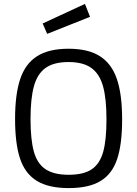

<svg xmlns="http://www.w3.org/2000/svg" viewBox="-20 -951 700 981"><path d="M57 0ZM57 -343Q57 -468 83 -546.5Q109 -625 169 -663.5Q229 -702 330 -702Q431 -702 491 -663.5Q551 -625 577.5 -546.5Q604 -468 604 -341Q604 -214 578.5 -138Q553 -62 493.5 -26Q434 10 331 10Q228 10 168 -27Q108 -64 82.5 -140.5Q57 -217 57 -343ZM524 -341Q524 -447 506.5 -510Q489 -573 447 -603.5Q405 -634 330 -634Q255 -634 213 -604Q171 -574 153.5 -511Q136 -448 136 -343Q136 -238 153 -176.5Q170 -115 212.5 -86.5Q255 -58 331 -58Q407 -58 448.5 -86Q490 -114 507 -174.5Q524 -235 524 -341ZM198 -831 414 -931 440 -865 221 -778Z"/></svg>

Font: Cairo
Style: Regular
Weight: 400
Designer: Mohamed Gaber, the designers of Titillium
Foundry: Kief Type Foundry
Version: Version 2.009; ttfautohint (v1.5.33-1714) -l 8 -r 50 -G 200 